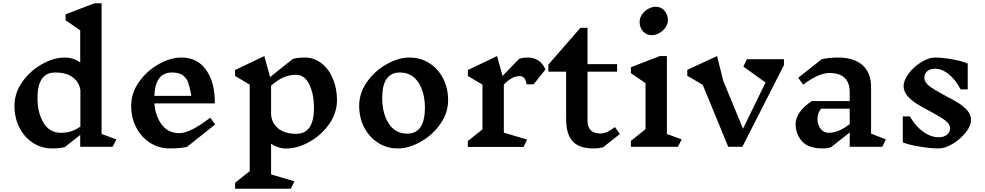

<svg xmlns="http://www.w3.org/2000/svg" viewBox="-20 -893 5991 1168"><path d="M665 0H468V-72L374 2Q342 10 298 10Q232 10 179.5 -24.5Q127 -59 97.5 -118Q68 -177 68 -249Q68 -327 115.5 -394.5Q163 -462 235 -502.5Q307 -543 374 -543Q425 -543 468 -513V-708L379 -770V-806L555 -873H598V-78L688 -45ZM469 -123V-344Q463 -392 423.5 -422Q384 -452 316 -452Q208 -452 208 -297Q208 -206 245 -145.5Q282 -85 351 -85H352Q382 -85 409 -93Q436 -101 469 -123Z M1117 1Q1074 10 1013 10Q946 10 892.5 -24.5Q839 -59 808.5 -118Q778 -177 778 -249Q778 -327 825.5 -394.5Q873 -462 945 -502.5Q1017 -543 1084 -543Q1181 -543 1234.5 -467Q1288 -391 1287 -264H919Q926 -184 965 -133.5Q1004 -83 1071 -83Q1137 -83 1259 -177L1289 -136ZM919 -310H1144Q1135 -361 1125.5 -389Q1116 -417 1093 -434.5Q1070 -452 1026 -452H1027Q924 -452 919 -310Z M1629 -19V168L1771 210L1749 255H1410V219L1499 148V-378L1410 -431V-467L1588 -552L1623 -424L1762 -535Q1794 -543 1835 -543Q1890 -543 1935 -508.5Q1980 -474 2005 -414.5Q2030 -355 2030 -284Q2030 -206 1982.5 -138.5Q1935 -71 1863 -30.5Q1791 10 1724 10V11Q1673 11 1629 -19ZM1629 -372V-204Q1629 -151 1668.5 -115Q1708 -79 1782 -79Q1836 -79 1863 -118.5Q1890 -158 1890 -235Q1890 -321 1861.5 -379.5Q1833 -438 1781 -438Q1744 -438 1709.5 -424.5Q1675 -411 1629 -372Z M2706 -284Q2706 -206 2658.5 -138.5Q2611 -71 2539 -30.5Q2467 10 2400 10Q2333 10 2279.5 -24.5Q2226 -59 2195.5 -118Q2165 -177 2165 -249Q2165 -327 2212.5 -394.5Q2260 -462 2332 -502.5Q2404 -543 2471 -543Q2539 -543 2592.5 -508.5Q2646 -474 2676 -415Q2706 -356 2706 -284ZM2305 -297Q2305 -204 2344.5 -142Q2384 -80 2458 -80Q2511 -80 2538 -120Q2565 -160 2565 -237Q2565 -329 2525.5 -390.5Q2486 -452 2413 -452Q2305 -452 2305 -297Z M3045 -379V-86L3187 -44L3165 1H2826V-35L2915 -106V-378L2826 -431V-467L3004 -552L3037 -431L3138 -535Q3161 -543 3192 -543Q3229 -543 3256.5 -524Q3284 -505 3298 -470L3226 -380H3183Q3179 -407 3169 -418.5Q3159 -430 3141 -430Q3120 -430 3097 -419Q3074 -408 3045 -379Z M3650 2Q3625 10 3589 10Q3503 10 3463.5 -33.5Q3424 -77 3424 -168V-457H3316V-500L3511 -724H3554V-503H3734V-457H3554V-160Q3554 -81 3632 -81Q3653 -81 3672 -89.5Q3691 -98 3721 -120L3751 -78Z M4104 0H3818V-36L3907 -107V-387L3818 -448V-484L3994 -552H4037V-78L4127 -45ZM4043 -771Q4043 -747 4028 -725.5Q4013 -704 3990 -691.5Q3967 -679 3945 -679Q3913 -679 3892 -702Q3871 -725 3871 -760Q3871 -784 3886 -805.5Q3901 -827 3924 -839.5Q3947 -852 3968 -852Q4001 -852 4022 -828.5Q4043 -805 4043 -771Z M4749 -497 4496 0H4410L4255 -377L4161 -432V-468L4342 -552L4380 -401L4500 -110L4637 -391L4502 -488L4524 -533H4749Z M5347 0H5149V-87L5036 2Q5016 10 4986 10Q4898 10 4859 -33.5Q4820 -77 4820 -139Q4820 -175 4845 -210.5Q4870 -246 4918 -278H5149V-332Q5149 -449 5024 -449Q4961 -449 4866 -378L4836 -420L4979 -533Q5025 -543 5079 -543Q5174 -543 5226.5 -497Q5279 -451 5279 -364V-80L5369 -45ZM5149 -138V-232H4975Q4963 -217 4958 -202Q4953 -187 4953 -169Q4953 -134 4972 -109.5Q4991 -85 5022 -85Q5081 -85 5149 -138Z M5638 -216Q5585 -244 5553.5 -264Q5522 -284 5499.5 -310.5Q5477 -337 5477 -369Q5477 -405 5508 -446Q5539 -487 5584.5 -515Q5630 -543 5668 -543Q5715 -543 5777 -531.5Q5839 -520 5867 -506V-349H5824Q5793 -408 5752 -441.5Q5711 -475 5667 -475Q5638 -475 5620.5 -459.5Q5603 -444 5603 -421Q5603 -392 5634 -369Q5665 -346 5730 -311Q5781 -285 5812 -265.5Q5843 -246 5865 -220.5Q5887 -195 5887 -164Q5887 -127 5854.5 -86.5Q5822 -46 5775.5 -18Q5729 10 5690 10Q5640 10 5570.5 -2Q5501 -14 5472 -27V-185H5515Q5549 -125 5596 -91.5Q5643 -58 5691 -58Q5722 -58 5741 -74Q5760 -90 5760 -112Q5760 -138 5730 -160.5Q5700 -183 5638 -216Z"/></svg>

Font: Inknut Antiqua Medium
Style: Regular
Weight: 500
Designer: Claus Eggers Sørensen
Foundry: Claus Eggers Sørensen
Version: Version 1.003; ttfautohint (v1.8.2) -l 8 -r 50 -G 200 -x 14 